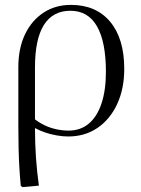

<svg xmlns="http://www.w3.org/2000/svg" viewBox="-20 -544 578 785"><path d="M72 221 65 216Q62 186 59.5 146Q57 106 56 62Q55 18 55 -24V-270Q55 -346 82 -403Q109 -460 157.5 -492Q206 -524 270 -524Q373 -524 430.5 -455Q488 -386 488 -262Q488 -181 459 -118.5Q430 -56 378.5 -21Q327 14 259 14Q236 14 211 9.5Q186 5 164 -2.5Q142 -10 124 -20H123Q123 11 124 41Q125 71 127 100Q129 129 132 157.5Q135 186 139 215ZM260 -10Q309 -10 343 -38.5Q377 -67 395 -121Q413 -175 413 -250Q413 -373 376.5 -436.5Q340 -500 268 -500Q196 -500 159.5 -442Q123 -384 123 -268V-56Q141 -42 163 -31.5Q185 -21 210.5 -15.5Q236 -10 260 -10Z"/></svg>

Font: Literata 60pt Light
Style: Regular
Weight: 300
Designer: Latin by Veronika Burian and Jose Scaglione. Greek by Irene Vlachou. Cyrillic by Vera Evstafieva.
Foundry: TypeTogether
Version: Version 3.103;gftools[0.9.29]